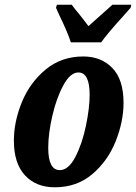

<svg xmlns="http://www.w3.org/2000/svg" viewBox="-20 -786 578 816"><path d="M39 -188Q39 -269 73 -352Q107 -435 174 -490.5Q241 -546 334 -546Q410 -546 457.5 -497Q505 -448 505 -349Q505 -270 472 -186.5Q439 -103 373 -46.5Q307 10 213 10Q133 10 86 -41Q39 -92 39 -188ZM361 -383Q361 -478 313 -478Q279 -478 249.5 -424Q220 -370 202.5 -294Q185 -218 185 -158Q185 -63 234 -63Q271 -63 300 -118.5Q329 -174 345 -250.5Q361 -327 361 -383ZM231 -724 218 -753 222 -766H285Q295 -751 319 -723Q326 -713 336 -701Q346 -689 356 -675L458 -766H538L535 -753L505 -719Q435 -642 410 -606H281Q270 -643 231 -724Z"/></svg>

Font: Noto Serif CondExtraBold
Style: Italic
Weight: 800
Width: 3
Italic angle: -12°
Designer: Monotype Design Team
Foundry: Monotype Imaging Inc.
Version: Version 1.001